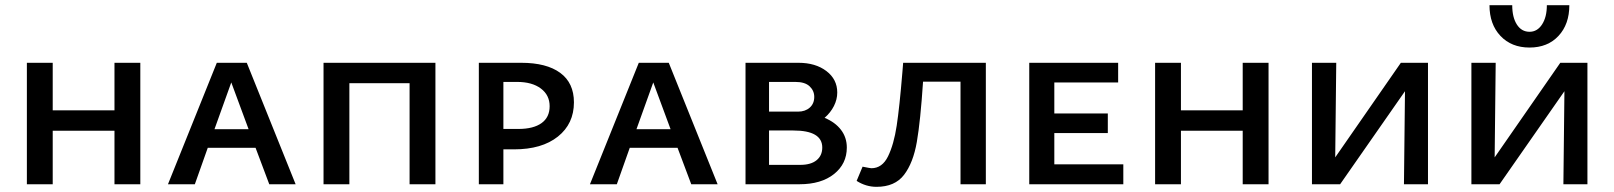

<svg xmlns="http://www.w3.org/2000/svg" viewBox="-20 -713 6247 743"><path d="M523 -470V0H423V-207H184V0H84V-470H184V-286H423V-470Z M969 -141H784L734 0H630L819 -470H935L1124 0H1022ZM942 -213 875 -394 810 -213Z M1665 0H1565V-391H1332V0H1232V-470H1665Z M2201 -317Q2201 -234 2139 -184.5Q2077 -135 1969 -135H1928V0H1833V-470H1997Q2095 -470 2148 -431Q2201 -392 2201 -317ZM2107 -302Q2107 -345 2073 -370.5Q2039 -396 1981 -396H1928V-214H1986Q2044 -214 2075.5 -236.5Q2107 -259 2107 -302Z M2602 -141H2417L2367 0H2263L2452 -470H2568L2757 0H2655ZM2575 -213 2508 -394 2443 -213Z M3257 -142Q3257 -79 3207.5 -39.5Q3158 0 3074 0H2865V-470H3070Q3136 -470 3178 -438Q3220 -406 3220 -355Q3220 -328 3207 -302.5Q3194 -277 3171 -257Q3212 -240 3234.5 -210.5Q3257 -181 3257 -142ZM2956 -396V-281H3068Q3096 -281 3113.5 -296.5Q3131 -312 3131 -338Q3131 -362 3113 -379Q3095 -396 3058 -396ZM3162 -142Q3162 -208 3050 -208H2956V-75H3077Q3118 -75 3140 -93Q3162 -111 3162 -142Z M3795 0H3697V-397H3552Q3542 -245 3528 -164Q3514 -83 3478.5 -36.5Q3443 10 3372 10Q3331 10 3295 -13L3318 -68Q3348 -62 3352 -62Q3394 -62 3416.5 -108Q3439 -154 3450 -226.5Q3461 -299 3472 -433L3475 -470H3795Z M4327 -77V0H3963V-470H4307V-394H4060V-274H4267V-198H4060V-77Z M4889 -470V0H4789V-207H4550V0H4450V-470H4550V-286H4789V-470Z M5506 0H5413L5417 -360L5166 0H5057V-470H5151L5147 -104L5401 -470H5506Z M5744 -693H5832Q5832 -646 5850 -618Q5868 -590 5899 -590Q5929 -590 5947.5 -618.5Q5966 -647 5966 -693H6053Q6053 -619 6011 -574Q5969 -529 5899 -529Q5829 -529 5786.5 -574Q5744 -619 5744 -693ZM6123 0H6030L6034 -360L5783 0H5674V-470H5768L5764 -104L6018 -470H6123Z"/></svg>

Font: Ysabeau SC Semibold
Style: Regular
Weight: 600
Designer: Christian Thalmann (Catharsis Fonts)
Version: Version 0.003